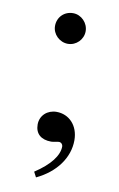

<svg xmlns="http://www.w3.org/2000/svg" viewBox="-73 -502 424 685"><g transform="rotate(10 139.0 -159.0)"><path d="M191 -403C191 -433 166 -459 136 -459C104 -459 80 -435 80 -403C80 -373 106 -348 136 -348C166 -348 191 -373 191 -403ZM107 141C177 108 219 50 219 -13C219 -67 184 -102 139 -102C106 -102 80 -79 80 -46C80 -13 101 6 138 6C147 6 160 2 166 2C174 2 180 9 180 16C180 49 152 86 97 122Z"/></g></svg>

Font: STIX Math
Style: Regular
Weight: 400
Designer: MicroPress Inc., with final additions and corrections provided by Coen Hoffman, Elsevier (retired)
Version: Version 1.1.0